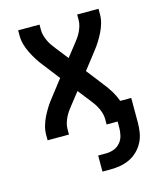

<svg xmlns="http://www.w3.org/2000/svg" viewBox="-110 -597 719 877"><g transform="rotate(-15 250.0 -158.5)"><path d="M265 203V127H302Q321 127 339 120.5Q357 114 369.5 99.5Q382 85 386.5 66.5Q391 48 391 30V0H339V-26Q339 -40 335 -53.5Q331 -67 325 -79.5Q319 -92 311 -103.5Q303 -115 294 -126L250 -182L206 -126Q197 -115 189 -103.5Q181 -92 175 -79.5Q169 -67 165 -53.5Q161 -40 161 -26V0H60V-26Q60 -47 66 -68Q72 -89 81.5 -108Q91 -127 102.5 -145.5Q114 -164 127 -180L189 -260L127 -340Q114 -356 102.5 -374.5Q91 -393 81.5 -412Q72 -431 66 -452Q60 -473 60 -494V-520H161V-494Q161 -480 165 -466.5Q169 -453 175 -440.5Q181 -428 189 -416.5Q197 -405 206 -394L250 -338L294 -394Q303 -405 311 -416.5Q319 -428 325 -440.5Q331 -453 335 -466.5Q339 -480 339 -494V-520H440V-494Q440 -473 434 -452Q428 -431 418.5 -412Q409 -393 397.5 -374.5Q386 -356 373 -340L311 -260L373 -180Q390 -159 404 -136Q418 -113 427 -88H479V30Q479 53 475 76.5Q471 100 460 121Q449 142 432 158.5Q415 175 394 185Q373 195 349.5 199Q326 203 302 203Z"/></g></svg>

Font: Iosevka Curly Semibold
Style: Regular
Weight: 600
Monospace: yes
Designer: Belleve Invis
Foundry: Belleve Invis
Version: Version 22.1.2; ttfautohint (v1.8.4)